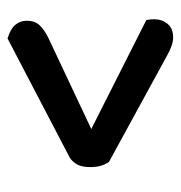

<svg xmlns="http://www.w3.org/2000/svg" viewBox="-5 -550 479 509"><g transform="rotate(90 234.5 -295.5)"><path d="M33 -444Q32 -450 31.5 -455Q31 -460 31 -465Q31 -485 43 -500Q55 -515 79 -515Q90 -515 102.5 -510.5Q115 -506 129 -498L409 -345Q423 -326 423 -296Q423 -273 416 -260.5Q409 -248 398 -241L82 -76Q56 -84 45.5 -97Q35 -110 35 -127Q35 -148 46.5 -160.5Q58 -173 80 -184L322 -298Z"/></g></svg>

Font: Baloo Chettan 2 Medium
Style: Regular
Weight: 500
Designer: Maithili Shingre, Unnati Kotecha and Ek Type
Foundry: Ek Type
Version: Version 1.640;hotconv 1.0.111;makeotfexe 2.5.65597; ttfautoh